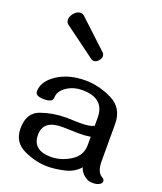

<svg xmlns="http://www.w3.org/2000/svg" viewBox="-151 -913 861 1022"><g transform="rotate(20 280.0 -402.5)"><path d="M497.6 11.7Q475.6 11.7 461.9 3.4Q427.7 -16.6 418.9 -48.8Q387.7 -12.2 335.2 -0.2Q282.7 11.7 240.7 11.7Q173.8 11.7 105.2 -20.3Q36.6 -52.2 36.6 -130.4Q36.6 -219.2 104 -243.2Q171.4 -267.1 243.7 -267.1Q259.3 -267.1 282 -266.1Q304.7 -265.1 324.7 -265.1Q379.9 -265.1 403.3 -277.8V-324.2Q403.3 -434.1 275.9 -434.1Q229 -434.1 192.4 -410.6Q149.9 -383.3 149.9 -345.2Q149.9 -318.4 100.1 -318.4Q51.3 -318.4 51.3 -345.2Q51.3 -402.3 116.7 -445.8Q181.6 -488.3 275.9 -488.3Q351.6 -488.3 426.8 -451.4Q502 -414.6 502 -324.2V-113.8Q502 -52.2 533.7 -34.2Q547.4 -26.4 547.4 -15.6Q547.4 -3.4 532.2 4.4Q519 11.7 497.6 11.7ZM240.7 -42.5Q295.9 -42.5 349.6 -75.4Q403.3 -108.4 403.3 -168.9V-215.8Q375.5 -210.9 335 -210.9Q312.5 -210.9 289.6 -212.2Q266.6 -213.4 243.7 -213.4Q135.7 -213.4 135.7 -130.4Q135.7 -42.5 240.7 -42.5ZM280.3 -600.6Q294.4 -600.6 306.6 -615.2Q317.4 -627.4 317.4 -640.1Q317.4 -651.9 307.6 -661.1L149.9 -808.1Q140.1 -817.4 127.9 -817.4Q105.5 -817.4 88.4 -794.4Q75.7 -777.8 75.7 -761.2Q75.7 -744.6 88.9 -734.9L262.7 -606.9Q271 -600.6 280.3 -600.6Z"/></g></svg>

Font: Gayathri
Style: Bold
Weight: 700
Designer: Binoy Dominic <binoy.domenic@gmail.com>
Foundry: SMC
Version: Version 1.000